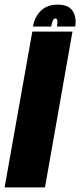

<svg xmlns="http://www.w3.org/2000/svg" viewBox="-65 -812 348 832"><path d="M-45 0 75 -675H249L130 0ZM185 -792Q231.5 -792 249.5 -765Q267.5 -738 261 -697H182Q185 -716.5 183.2 -724.2Q181.5 -732 175 -732Q162.5 -732 157 -697H78Q84.5 -738 111.8 -765Q139 -792 185 -792Z"/></svg>

Font: Anybody UltraCondensed Black
Style: Italic
Weight: 900
Width: 1
Italic angle: -10°
Designer: Tyler Finck
Foundry: Etcetera Type Company
Version: Version 1.010; ttfautohint (v1.8.3) -l 8 -r 50 -G 200 -x 14 